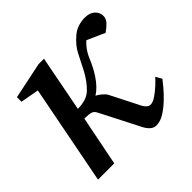

<svg xmlns="http://www.w3.org/2000/svg" viewBox="-135 -625 767 767"><g transform="rotate(-45 249.0 -241.5)"><path d="M496.1 -446.8Q496.1 -431.2 483.4 -417.7Q470.7 -404.3 454.1 -393.1L378.9 -426.8Q350.6 -401.4 336.4 -366.5Q322.3 -331.5 301.8 -299.8Q276.9 -262.2 248 -244.1Q258.8 -238.8 270.5 -229Q282.2 -219.2 287.1 -210L350.1 -85.9Q354.5 -76.7 362.3 -69.8Q370.1 -63 378.9 -63Q392.1 -63 410.6 -75.7Q429.2 -88.4 446 -104.2Q462.9 -120.1 470.2 -128.9L484.9 -103Q479.5 -95.7 464.1 -77.1Q448.7 -58.6 427.2 -37.8Q405.8 -17.1 382.3 -2.4Q358.9 12.2 336.9 12.2Q321.3 12.2 309.8 1.2Q298.3 -9.8 291 -24.9L206.1 -190.9Q200.2 -203.1 189.2 -207Q178.2 -210.9 151.9 -210.9L109.9 0H18.1L100.1 -421.9L22 -436V-461.9L176.8 -494.1H207L161.1 -256.8Q210 -256.8 236.1 -281Q262.2 -305.2 284.2 -345.2Q302.7 -380.4 317.9 -411.4Q333 -442.4 366.2 -470.2Q381.8 -483.4 400.6 -489.3Q419.4 -495.1 438 -495.1Q465.3 -495.1 480.7 -481.2Q496.1 -467.3 496.1 -446.8Z"/></g></svg>

Font: Charis
Style: Italic
Weight: 400
Italic angle: -11°
Designer: Walt Agee, Miriam Martin, Annie Olsen, Victor Gaultney, Lorna Priest, Alan Ward, Bob Hallissy, Martin Hosken, Sharon Cor
Foundry: SIL Global
Version: Version 7.000